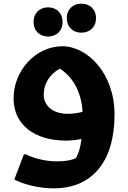

<svg xmlns="http://www.w3.org/2000/svg" viewBox="-20 -765 698 1046"><path d="M423 -587C468 -587 503 -616 503 -666C503 -716 468 -745 423 -745C379 -745 344 -716 344 -666C344 -616 379 -587 423 -587ZM242 -566C286 -566 321 -595 321 -645C321 -696 286 -725 242 -725C198 -725 163 -696 163 -645C163 -595 198 -566 242 -566ZM319 -513C177 -513 54 -383 54 -229C54 -81 174 1 339 1C365 1 395 -2 424 -8C418 39 408 72 394 96C364 110 331 114 288 114C245 114 176 104 121 76H110L58 213C58 213 144 261 274 261C478 261 604 120 604 -141C604 -365 457 -513 319 -513ZM218 -249C218 -305 248 -360 306 -391C386 -340 424 -252 430 -156C403 -148 373 -145 349 -145C258 -145 218 -198 218 -249Z"/></svg>

Font: Kufam Arabic Latin Roman Bold
Style: Regular
Weight: 700
Designer: Wael Morcos & Artur Schmal
Version: Version 1.200;PS 001.200;hotconv 1.0.88;makeotf.lib2.5.64775